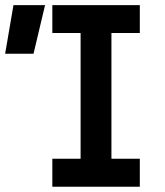

<svg xmlns="http://www.w3.org/2000/svg" viewBox="-25 -713 631 733"><path d="M174.8 0V-106.9H282.7V-586.9H174.8V-693.4H508.8V-586.9H400.4V-106.9H508.8V0ZM-5.4 -507.8 26.4 -693.4H147L103 -507.8Z"/></svg>

Font: Cascadia Code SemiBold
Style: Regular
Weight: 600
Monospace: yes
Designer: Aaron Bell
Foundry: Saja Typeworks
Version: Version 2404.023; ttfautohint (v1.8.4)